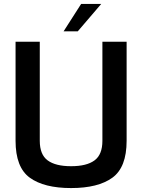

<svg xmlns="http://www.w3.org/2000/svg" viewBox="-20 -950 722 975"><path d="M59 -235V-738H182V-235Q182 -165 222 -135.5Q262 -106 341 -106Q420 -106 460 -135.5Q500 -165 500 -235V-738H623V-235Q623 -100 550.5 -47.5Q478 5 341 5Q204 5 131.5 -47.5Q59 -100 59 -235ZM392 -930H494L375 -791H303Z"/></svg>

Font: Exo SemiBold
Style: Regular
Weight: 600
Designer: Natanael Gama
Foundry: Natanael Gama
Version: Version 1.500